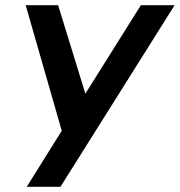

<svg xmlns="http://www.w3.org/2000/svg" viewBox="-20 -720 693 740"><path d="M83 0H213L653 -700H523L309 -359L204 -700H79L218 -216Z"/></svg>

Font: Uncut Sans Semibold
Style: Italic
Weight: 600
Italic angle: -10°
Designer: Kasper Nordkvist
Foundry: Uncut Type
Version: Version 1.111;FEAKit 1.0